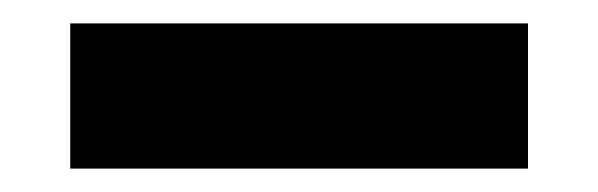

<svg xmlns="http://www.w3.org/2000/svg" viewBox="-20 -885 511 164"><path d="M40 -865H431V-741H40Z"/></svg>

Font: Mona Sans ExtraBold
Style: Regular
Weight: 800
Designer: Deni Anggara
Foundry: GitHub
Version: Version 2.000